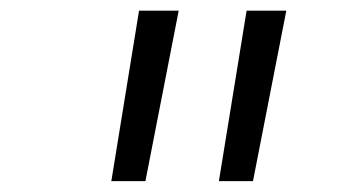

<svg xmlns="http://www.w3.org/2000/svg" viewBox="-20 -713 626 352"><path d="M184.1 -380.9 234.9 -693.4H307.6L246.6 -380.9ZM381.3 -380.9 432.1 -693.4H504.9L443.8 -380.9Z"/></svg>

Font: Cascadia Code Light
Style: Italic
Weight: 300
Italic angle: -10°
Monospace: yes
Designer: Aaron Bell
Foundry: Saja Typeworks
Version: Version 2404.023; ttfautohint (v1.8.4)